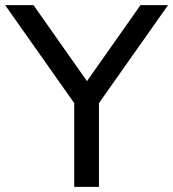

<svg xmlns="http://www.w3.org/2000/svg" viewBox="-29 -725 672 745"><path d="M259 0V-365L278 -298L-9 -705H101L315 -401H302L516 -705H623L336 -298L355 -365V0Z"/></svg>

Font: Nunito Sans 12pt ExtraLight 10pt Medium
Style: Regular
Weight: 500
Version: Version 3.101;gftools[0.9.27]